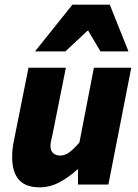

<svg xmlns="http://www.w3.org/2000/svg" viewBox="-20 -790 592 822"><path d="M150 12Q89 12 60.5 -21Q32 -54 32 -118Q32 -135 34 -153.5Q36 -172 40 -190L102 -500H262L204 -210Q201 -197 198.5 -186Q196 -175 196 -166Q196 -145 207.5 -134.5Q219 -124 238 -124Q258 -124 277 -138Q296 -152 320 -180L382 -500H542L444 0H314V-64H310Q279 -34 237 -11Q195 12 150 12ZM130 -570 290 -770H450L530 -570H410L358 -658H354L260 -570Z"/></svg>

Font: Source Sans 3 ExtraLight Black
Style: Italic
Weight: 900
Italic angle: -11°
Version: Version 3.052;hotconv 1.1.0;makeotfexe 2.6.0